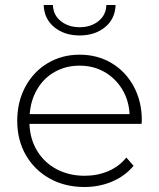

<svg xmlns="http://www.w3.org/2000/svg" viewBox="-20 -745 637 769"><path d="M49 -261Q49 -337 81.5 -397.5Q114 -458 171 -492Q228 -526 299 -526Q370 -526 426.5 -492.5Q483 -459 515.5 -399Q548 -339 548 -263L547 -249H98Q100 -188 129 -140.5Q158 -93 207.5 -67Q257 -41 319 -41Q370 -41 413.5 -59.5Q457 -78 486 -114L515 -81Q481 -40 429.5 -18Q378 4 318 4Q240 4 179 -30Q118 -64 83.5 -124Q49 -184 49 -261ZM499 -288Q496 -344 469 -388Q442 -432 398 -457Q354 -482 299 -482Q244 -482 200 -457.5Q156 -433 129.5 -388.5Q103 -344 99 -288ZM155 -725H192Q193 -685 223.5 -660.5Q254 -636 299 -636Q344 -636 374.5 -660.5Q405 -685 406 -725H443Q441 -669 400.5 -636Q360 -603 299 -603Q238 -603 197.5 -636Q157 -669 155 -725Z"/></svg>

Font: Goldbeck Next Light
Style: Regular
Weight: 300
Designer: Julieta Ulanovsky
Foundry: Julieta Ulanovsky
Version: Version 7.200